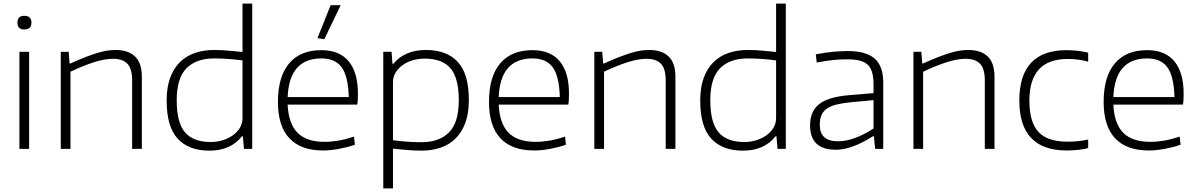

<svg xmlns="http://www.w3.org/2000/svg" viewBox="-20 -828 6658 1068"><path d="M115 -664Q77 -664 77 -702Q77 -740 115 -740Q155 -740 155 -702Q155 -664 115 -664ZM88 -540H142V0H88Z M318 -540H362L367 -475H372Q418 -496 454.5 -510Q491 -524 520 -533Q549 -542 574 -546Q599 -550 623 -550Q693 -550 731 -514Q769 -478 769 -401V0H715V-380Q715 -446 688.5 -473.5Q662 -501 608 -501Q562 -501 501.5 -481.5Q441 -462 372 -429V0H318Z M1145 10Q1030 10 968.5 -56.5Q907 -123 907 -269Q907 -342 926.5 -395Q946 -448 981 -482.5Q1016 -517 1064.5 -533.5Q1113 -550 1172 -550Q1218 -550 1259 -545.5Q1300 -541 1329 -539V-808H1383V0H1337L1331 -70H1326Q1263 10 1145 10ZM1152 -38Q1186 -38 1217.5 -47.5Q1249 -57 1274 -74.5Q1299 -92 1314 -116.5Q1329 -141 1329 -172V-492Q1300 -496 1258.5 -499.5Q1217 -503 1171 -503Q1072 -503 1017.5 -448.5Q963 -394 963 -270Q963 -145 1009.5 -91.5Q1056 -38 1152 -38Z M1746 -616 1819 -799H1875L1784 -610ZM1777 9Q1653 9 1589.5 -59Q1526 -127 1526 -261Q1526 -401 1588 -475Q1650 -549 1768 -549Q1868 -549 1919.5 -487Q1971 -425 1971 -307Q1971 -286 1970 -270.5Q1969 -255 1967 -246H1580Q1585 -140 1635 -89.5Q1685 -39 1785 -39Q1823 -39 1863.5 -46Q1904 -53 1949 -68L1954 -23Q1914 -9 1866 0Q1818 9 1777 9ZM1768 -503Q1589 -503 1580 -288H1920Q1917 -403 1881 -453Q1845 -503 1768 -503Z M2112 -540H2158L2163 -474H2169Q2199 -511 2244.5 -530.5Q2290 -550 2350 -550Q2465 -550 2526.5 -483.5Q2588 -417 2588 -271Q2588 -198 2568.5 -145Q2549 -92 2514 -57.5Q2479 -23 2430.5 -6.5Q2382 10 2323 10Q2277 10 2236 5.5Q2195 1 2166 -1V220H2112ZM2324 -37Q2423 -37 2477.5 -91.5Q2532 -146 2532 -270Q2532 -395 2485.5 -448.5Q2439 -502 2343 -502Q2309 -502 2277 -493Q2245 -484 2220.5 -466.5Q2196 -449 2181 -425Q2166 -401 2166 -371V-48Q2195 -44 2236.5 -40.5Q2278 -37 2324 -37Z M2951 9Q2827 9 2763.5 -59Q2700 -127 2700 -261Q2700 -401 2762 -475Q2824 -549 2942 -549Q3042 -549 3093.5 -487Q3145 -425 3145 -307Q3145 -286 3144 -270.5Q3143 -255 3141 -246H2754Q2759 -140 2809 -89.5Q2859 -39 2959 -39Q2997 -39 3037.5 -46Q3078 -53 3123 -68L3128 -23Q3088 -9 3040 0Q2992 9 2951 9ZM2942 -503Q2763 -503 2754 -288H3094Q3091 -403 3055 -453Q3019 -503 2942 -503Z M3286 -540H3330L3335 -475H3340Q3386 -496 3422.5 -510Q3459 -524 3488 -533Q3517 -542 3542 -546Q3567 -550 3591 -550Q3661 -550 3699 -514Q3737 -478 3737 -401V0H3683V-380Q3683 -446 3656.5 -473.5Q3630 -501 3576 -501Q3530 -501 3469.5 -481.5Q3409 -462 3340 -429V0H3286Z M4113 10Q3998 10 3936.5 -56.5Q3875 -123 3875 -269Q3875 -342 3894.5 -395Q3914 -448 3949 -482.5Q3984 -517 4032.5 -533.5Q4081 -550 4140 -550Q4186 -550 4227 -545.5Q4268 -541 4297 -539V-808H4351V0H4305L4299 -70H4294Q4231 10 4113 10ZM4120 -38Q4154 -38 4185.5 -47.5Q4217 -57 4242 -74.5Q4267 -92 4282 -116.5Q4297 -141 4297 -172V-492Q4268 -496 4226.5 -499.5Q4185 -503 4139 -503Q4040 -503 3985.5 -448.5Q3931 -394 3931 -270Q3931 -145 3977.5 -91.5Q4024 -38 4120 -38Z M4630 5Q4486 5 4486 -130Q4486 -208 4535.5 -248Q4585 -288 4697 -298L4839 -310V-358Q4839 -397 4831.5 -424Q4824 -451 4807 -467.5Q4790 -484 4761.5 -491Q4733 -498 4690 -498Q4652 -498 4613.5 -494Q4575 -490 4523 -480L4518 -526Q4573 -536 4614 -540Q4655 -544 4697 -544Q4798 -544 4845.5 -502Q4893 -460 4893 -369V0H4848L4841 -70H4836Q4717 5 4630 5ZM4642 -42Q4728 -42 4839 -113V-271L4710 -259Q4662 -254 4629.5 -245.5Q4597 -237 4577 -222Q4557 -207 4548.5 -185.5Q4540 -164 4540 -133Q4540 -42 4642 -42Z M5061 -540H5105L5110 -475H5115Q5161 -496 5197.5 -510Q5234 -524 5263 -533Q5292 -542 5317 -546Q5342 -550 5366 -550Q5436 -550 5474 -514Q5512 -478 5512 -401V0H5458V-380Q5458 -446 5431.5 -473.5Q5405 -501 5351 -501Q5305 -501 5244.5 -481.5Q5184 -462 5115 -429V0H5061Z M5913 9Q5650 9 5650 -269Q5650 -549 5913 -549Q5940 -549 5973.5 -545.5Q6007 -542 6033 -535V-485Q5980 -500 5919 -500Q5706 -500 5706 -269Q5706 -149 5756 -94.5Q5806 -40 5917 -40Q5949 -40 5975 -42.5Q6001 -45 6033 -52V-5Q6013 2 5979 5.5Q5945 9 5913 9Z M6370 9Q6246 9 6182.5 -59Q6119 -127 6119 -261Q6119 -401 6181 -475Q6243 -549 6361 -549Q6461 -549 6512.5 -487Q6564 -425 6564 -307Q6564 -286 6563 -270.5Q6562 -255 6560 -246H6173Q6178 -140 6228 -89.5Q6278 -39 6378 -39Q6416 -39 6456.5 -46Q6497 -53 6542 -68L6547 -23Q6507 -9 6459 0Q6411 9 6370 9ZM6361 -503Q6182 -503 6173 -288H6513Q6510 -403 6474 -453Q6438 -503 6361 -503Z"/></svg>

Font: Encode Sans Wide
Style: ExtraLight
Weight: 200
Designer: Pablo Impallari, Andres Torresi
Foundry: Pablo Impallari, Andres Torresi
Version: Version 1.000; ttfautohint (v1.00) -l 8 -r 50 -G 200 -x 14 -